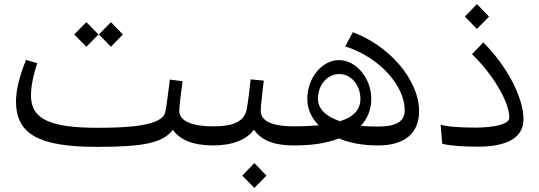

<svg xmlns="http://www.w3.org/2000/svg" viewBox="-20 -709 2626 936"><path d="M453 7C685 7 773 -13 823 -76C857 -27 921 0 1020 0L1040 -12V-81L1020 -93C920 -93 854 -117 854 -169C854 -194 865 -276 870 -313L808 -321C800 -263 793 -193 785 -160C768 -94 597 -86 457 -86C228 -86 131 -126 131 -243C131 -286 141 -340 162 -401L107 -417C77 -344 58 -272 58 -216C58 -54 170 7 453 7ZM342 -541 401 -481 460 -541 401 -601ZM462 -541 521 -481 579 -541 521 -601Z M1021 0C1114 0 1184 -29 1218 -77C1252 -27 1312 0 1411 0L1430 -12V-81L1411 -93C1311 -93 1251 -117 1251 -169C1251 -196 1262 -278 1266 -316L1202 -322C1195 -260 1189 -207 1182 -173C1169 -115 1114 -93 1021 -93L1002 -81V-12ZM1161 147 1220 207 1279 147 1220 86Z M1411 0C1498 0 1567 -9 1632 -34C1690 -10 1755 0 1822 0C1953 0 2023 -59 2023 -167C2023 -321 1876 -487 1700 -552L1663 -483C1836 -427 1953 -288 1953 -171C1953 -116 1910 -92 1823 -92C1793 -92 1765 -93 1739 -96C1773 -131 1790 -178 1790 -227C1790 -328 1716 -416 1632 -416C1550 -416 1478 -329 1478 -227C1478 -178 1498 -134 1534 -98C1498 -95 1457 -93 1411 -93L1392 -81V-12ZM1530 -227C1530 -295 1575 -348 1634 -348C1691 -348 1737 -295 1737 -227C1737 -175 1705 -139 1637 -118C1570 -141 1530 -178 1530 -227Z M2311 6C2438 6 2532 -30 2532 -128C2532 -237 2446 -394 2336 -502L2281 -445C2378 -352 2463 -215 2463 -135C2463 -103 2388 -87 2297 -87C2225 -87 2162 -91 2128 -101L2136 -8C2181 3 2248 6 2311 6ZM2246 -628 2305 -568 2364 -628 2305 -689Z"/></svg>

Font: Wafeq
Style: Regular
Weight: 400
Designer: Rasmus Andersson & Azza Alameddine
Foundry: Google & TypeTogether
Version: Version 3.000;FEAKit 1.0